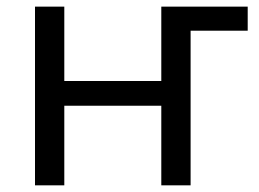

<svg xmlns="http://www.w3.org/2000/svg" viewBox="-20 -556 778 576"><path d="M172.9 -536.1V-313H463.9V-536.1H723.1V-463.9H551.8V0H463.9V-238.8H172.9V0H85V-536.1Z"/></svg>

Font: NotoSans
Style: Regular
Weight: 400
Designer: Monotype Design team
Foundry: Monotype Imaging Inc.
Version: Version 1.04; ttfautohint (v1.4.1)